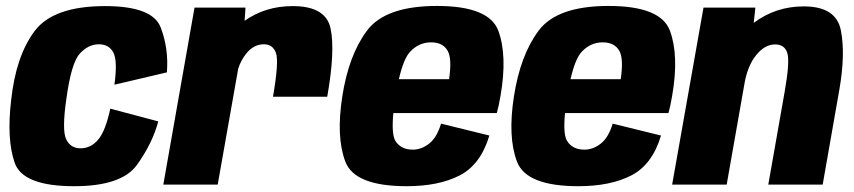

<svg xmlns="http://www.w3.org/2000/svg" viewBox="-20 -621 2874 646"><path d="M229.5 5.5Q56.5 5.5 29.2 -73.8Q2 -153 17.5 -284Q33.5 -432.5 96.5 -516.5Q159.5 -600.5 333.5 -600.5Q493 -600.5 520.5 -529Q548 -457.5 541.5 -377.5L365 -336Q376 -416 361.5 -444Q347 -472 312.5 -472Q277.5 -472 248.8 -441Q220 -410 203.5 -290Q188 -183.5 202.5 -152.8Q217 -122 251 -122Q285.5 -122 310.2 -151Q335 -180 351 -255.5L512.5 -212.5Q492.5 -138 440.8 -66.2Q389 5.5 229.5 5.5Z M898.5 -295.5Q919 -413.5 908.5 -442.8Q898 -472 868 -472Q834 -472 809 -441.5Q790 -417.5 781.5 -390L712.5 0H529.5L634.5 -595.5H806L803 -551Q873 -600.5 965 -600.5Q1077 -600.5 1092.5 -524.2Q1108 -448 1081 -295.5Z M1348.5 5.5Q1173.5 5.5 1142 -77Q1110.5 -159.5 1131.5 -295.5Q1153 -435.5 1215 -518.2Q1277 -601 1450 -601Q1626 -601 1656.8 -517.2Q1687.5 -433.5 1664 -298.5Q1658.5 -265.5 1651.5 -240.5H1303.5Q1297 -171.5 1309.5 -148.5Q1327.5 -117.5 1369 -117.5Q1397.5 -117.5 1423.5 -137.5Q1449.5 -157.5 1464 -205L1626.5 -165Q1597.5 -67.5 1527 -31Q1456.5 5.5 1348.5 5.5ZM1322 -354.5H1491Q1501 -423.5 1486.5 -449.5Q1470.5 -478.5 1430.5 -478.5Q1389.5 -478.5 1360 -447Q1338 -424 1322 -354.5Z M1926 5.5Q1751 5.5 1719.5 -77Q1688 -159.5 1709 -295.5Q1730.5 -435.5 1792.5 -518.2Q1854.5 -601 2027.5 -601Q2203.5 -601 2234.2 -517.2Q2265 -433.5 2241.5 -298.5Q2236 -265.5 2229 -240.5H1881Q1874.5 -171.5 1887 -148.5Q1905 -117.5 1946.5 -117.5Q1975 -117.5 2001 -137.5Q2027 -157.5 2041.5 -205L2204 -165Q2175 -67.5 2104.5 -31Q2034 5.5 1926 5.5ZM1899.5 -354.5H2068.5Q2078.5 -423.5 2064 -449.5Q2048 -478.5 2008 -478.5Q1967 -478.5 1937.5 -447Q1915.5 -424 1899.5 -354.5Z M2241.5 0 2347 -595.5H2521.5L2516 -544Q2589.5 -599.5 2684.5 -599.5Q2793.5 -599.5 2809.2 -518.8Q2825 -438 2804 -319L2748 0H2565L2620 -312Q2638 -413.5 2629 -442.5Q2620 -471.5 2588 -471.5Q2553.5 -471.5 2525 -436.5Q2498 -404 2486.5 -349L2425 0Z"/></svg>

Font: Anybody ExtraBold
Style: Italic
Weight: 800
Italic angle: -10°
Designer: Tyler Finck
Foundry: Etcetera Type Company
Version: Version 1.010; ttfautohint (v1.8.3) -l 8 -r 50 -G 200 -x 14 